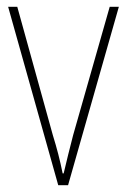

<svg xmlns="http://www.w3.org/2000/svg" viewBox="-20 -547 374 567"><path d="M152 0 4 -527H31L136 -148Q145 -119 152 -92Q159 -65 165 -35H168Q175 -64 181.5 -91Q188 -118 196 -148L304 -527H331L181 0Z"/></svg>

Font: Noto Sans Gurmukhi UI Condensed Thin
Style: Regular
Weight: 100
Width: 3
Designer: Jelle Bosma - Monotype Design Team
Foundry: Monotype Imaging Inc.
Version: Version 2.004; ttfautohint (v1.8.4.7-5d5b)